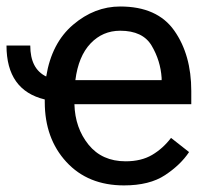

<svg xmlns="http://www.w3.org/2000/svg" viewBox="-37 -558 650 588"><path d="M542 -92.3Q516.1 -53.2 468.5 -21.7Q420.9 9.8 342.8 9.8Q232.4 9.8 166.3 -62Q100.1 -133.8 100.1 -245.6V-253.4Q-17.1 -281.7 -17.1 -418.5H55.7Q55.7 -347.2 104.5 -323.7Q121.1 -426.3 186.8 -482.2Q252.4 -538.1 331.1 -538.1Q444.8 -538.1 496.8 -464.1Q548.8 -390.1 548.8 -279.3V-238.8H190.9Q192.9 -166 234.1 -115Q275.4 -64 347.7 -64Q395.5 -64 428.7 -83.5Q461.9 -103 486.8 -135.7ZM331.1 -463.9Q277.3 -463.9 240.2 -424.8Q203.1 -385.7 193.8 -312.5H458V-319.3Q454.6 -372.1 427.5 -418Q400.4 -463.9 331.1 -463.9Z"/></svg>

Font: LXGW WenKai Screen R
Style: Regular
Weight: 400
Designer: Fontworks Inc.
Version: Version 1.235;May 31, 2022